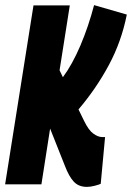

<svg xmlns="http://www.w3.org/2000/svg" viewBox="-39 -721 516 751"><path d="M-19 0 92 -700H234L194 -446L207 -419Q244 -469 275.5 -543Q307 -617 329 -701L457 -664Q436 -558 386.5 -466Q337 -374 268 -293L290 -248Q308 -211 326.5 -198Q345 -185 360 -185Q363 -185 366 -185Q369 -185 372 -185L355 -2Q349 1 332 5.5Q315 10 301 10Q269 10 250 -10Q231 -30 215 -72L157 -218L123 0Z"/></svg>

Font: Georama ExtraCondensed ExtraBold
Style: Italic
Weight: 800
Width: 2
Italic angle: -9°
Designer: Jean-Baptiste Levee
Foundry: Production Type
Version: Version 1.000